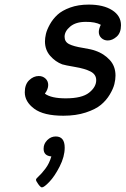

<svg xmlns="http://www.w3.org/2000/svg" viewBox="-20 -498 548 836"><path d="M87.9 -96.2Q87.9 -130.4 106.9 -148.7Q126 -167 148.9 -167Q166 -167 178 -156Q189.9 -145 189.9 -127.9Q189.9 -109.9 175.8 -90.8V-89.8Q203.6 -69.8 266.1 -69.8Q336.9 -69.8 367.9 -94.5Q398.9 -119.1 398.9 -148.9Q398.9 -173.8 374.5 -186.5Q350.1 -199.2 306.6 -206.5Q263.2 -213.9 251 -217.8Q221.2 -229 198.5 -254.9Q175.8 -280.8 175.8 -317.9Q175.8 -332 179.9 -350.1Q184.1 -368.2 197 -391.6Q210 -415 230 -433.6Q250 -452.1 285.4 -465.1Q320.8 -478 366.2 -478Q430.2 -478 468.5 -453.6Q506.8 -429.2 506.8 -388.2Q506.8 -355 488 -338.4Q469.2 -321.8 449.2 -321.8Q433.1 -321.8 421.6 -332.3Q410.2 -342.8 410.2 -358.9Q410.2 -372.1 418.9 -390.1Q395 -403.3 353 -402.8Q310.1 -402.8 285.6 -382.3Q261.2 -361.8 261.2 -337.9Q261.2 -315.9 281 -305.9Q300.8 -295.9 340.3 -289.6Q379.9 -283.2 396 -276.9Q432.1 -264.6 457.5 -237.3Q482.9 -210 482.9 -168.9Q482.9 -151.9 478 -131.8Q473.1 -111.8 458 -86.4Q442.9 -61 419.4 -41.5Q396 -22 353.5 -8.1Q311 5.9 255.9 5.9Q169.9 5.9 128.9 -24.7Q87.9 -55.2 87.9 -96.2ZM203.6 183.1Q169.4 180.2 169.9 148.9Q169.9 127.9 185.8 112.1Q201.7 96.2 222.7 96.2Q261.7 96.2 261.7 145Q261.7 184.1 239.7 227.1Q217.8 270 194.8 293.9Q171.9 317.9 162.6 317.9Q156.7 317.9 146.7 304Q136.7 290 136.7 284.9Q136.7 279.8 148.7 269.3Q160.6 258.8 177.7 236.3Q194.8 213.9 203.6 183.1Z"/></svg>

Font: CMU Concrete
Style: BoldItalic
Weight: 700
Italic angle: -14.04°
Version: Version 0.7.0